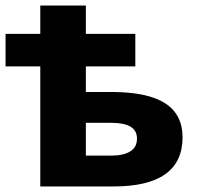

<svg xmlns="http://www.w3.org/2000/svg" viewBox="-20 -671 711 691"><path d="M289 -549H467V-432H289V-340H380Q511 -340 574 -299.5Q637 -259 637 -177Q637 0 389 0H125V-432H0V-549H125V-651H289ZM289 -229V-111H381Q424 -111 448.5 -126Q473 -141 473 -172Q473 -201 450 -215Q427 -229 379 -229Z"/></svg>

Font: Noto Sans UI ExtraBold
Style: Regular
Weight: 800
Designer: Monotype Design Team
Foundry: Monotype Imaging Inc.
Version: Version 1.001